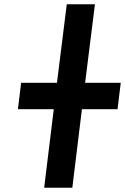

<svg xmlns="http://www.w3.org/2000/svg" viewBox="-20 -880 586 900"><path d="M293 -860 247 -492H79L64 -368H232L187 0H319L364 -368H531L546 -492H379L425 -860Z"/></svg>

Font: Ny Stormning
Style: Kr
Weight: 400
Designer: Robert Jablonski, Mew Too
Foundry: Cannot Into Space Fonts
Version: Version 0.90